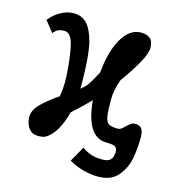

<svg xmlns="http://www.w3.org/2000/svg" viewBox="-102 -643 805 861"><g transform="rotate(15 300.0 -212.0)"><path d="M293 89.5 333 18.5Q355 34 376.5 41Q398 48 429 48Q454.5 48 466 36.2Q477.5 24.5 477.5 0Q477.5 -12 473 -18.5Q468.5 -25 457.8 -27.8Q447 -30.5 426 -30.5Q334 -30.5 318.5 -198Q278.5 -156.5 236.5 -119.5Q224.5 -71.5 204 -36.2Q183.5 -1 156.5 14.5Q144.5 20.5 122.5 20.5Q100.5 20.5 87.2 8.8Q74 -3 68.2 -19.8Q62.5 -36.5 62.5 -52.5Q62.5 -83.5 90.8 -112.2Q119 -141 171 -177Q177 -211.5 177 -249Q177 -259 176 -279Q170 -369 157.5 -417.2Q145 -465.5 115.5 -465.5Q96.5 -465.5 85.2 -459.5Q74 -453.5 65 -441.5L24.5 -492Q46 -519.5 75.5 -536Q105 -552.5 136.5 -552.5Q186 -552.5 211.2 -508.8Q236.5 -465 244 -400.2Q251.5 -335.5 251.5 -247V-233Q272.5 -250.5 281.5 -263.5Q295.5 -283 318 -326.5Q323.5 -390.5 341 -440.5Q358.5 -490.5 386.2 -518.8Q414 -547 450 -547Q478.5 -547 493 -533.5Q507.5 -520 507.5 -490Q507.5 -465.5 481 -418.2Q454.5 -371 415.5 -317.5Q396.5 -267.5 396.5 -223Q396.5 -167 400.5 -143.5Q404.5 -120 417 -111.8Q429.5 -103.5 459 -103.5Q467.5 -103.5 474.5 -108.2Q481.5 -113 491.5 -123Q503.5 -134.5 511.5 -139.8Q519.5 -145 530.5 -145Q551.5 -145 560.5 -131.8Q569.5 -118.5 569.5 -94Q569.5 -44.5 561.5 2.5Q553.5 49.5 522.5 88.2Q491.5 127 429 127Q395.5 127 359.8 117.5Q324 108 293 89.5Z"/></g></svg>

Font: JuliaMono ExtraBold
Style: Regular
Weight: 800
Monospace: yes
Designer: cormullion
Foundry: corm
Version: Version 0.055; ttfautohint (v1.8.4)